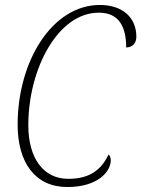

<svg xmlns="http://www.w3.org/2000/svg" viewBox="-20 -743 569 773"><path d="M251 10C376 10 426 -54 426 -97C426 -109 422 -117 417 -121C388 -60 342 -23 255 -23C154 -23 94 -107 94 -239C94 -464 212 -692 378 -692C460 -692 488 -634 488 -552C513 -552 529 -569 529 -595C529 -672 474 -723 382 -723C191 -723 51 -498 51 -241C51 -89 121 10 251 10Z"/></svg>

Font: Noto Serif Condensed ExtraLight
Style: Italic
Weight: 200
Width: 3
Italic angle: -12°
Designer: Monotype Design Team
Foundry: Monotype Imaging Inc.
Version: Version 2.013